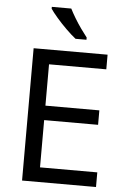

<svg xmlns="http://www.w3.org/2000/svg" viewBox="-62 -988 679 1032"><g transform="rotate(5 278.0 -472.0)"><path d="M496 0H97V-714H496V-635H187V-412H478V-334H187V-79H496ZM280 -944Q291 -922 307.5 -894.5Q324 -867 342.5 -841Q361 -815 376 -796V-784H317Q294 -802 265 -830.5Q236 -859 211.5 -887.5Q187 -916 175 -934V-944Z"/></g></svg>

Font: Noto Sans Yi
Style: Regular
Weight: 400
Designer: Monotype Design Team
Foundry: Monotype Imaging Inc.
Version: Version 2.002; ttfautohint (v1.8.4.7-5d5b)